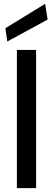

<svg xmlns="http://www.w3.org/2000/svg" viewBox="-20 -980 277 1000"><path d="M68 0V-720H168V0ZM18 -764 8 -833 215 -960 228 -878Z"/></svg>

Font: DM Sans Medium
Style: Regular
Weight: 500
Designer: Colophon Foundry, Jonny Pinhorn
Foundry: Colophon Foundry
Version: Version 4.004; ttfautohint (v1.8.4.7-5d5b)